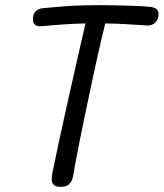

<svg xmlns="http://www.w3.org/2000/svg" viewBox="-20 -716 636 746"><path d="M596 -660Q596 -641 583.5 -628.5Q571 -616 551 -617Q457 -624 389 -625Q361 -512 324 -335Q282 -137 264 -32Q260 -11 249 -0.5Q238 10 215 10Q197 10 189 2.5Q181 -5 181 -20Q181 -31 184 -46Q205 -150 246 -334L312 -625Q231 -623 141 -614Q108 -611 108 -643Q108 -661 118 -671.5Q128 -682 145 -684Q206 -690 252 -693Q298 -696 364 -696Q416 -696 479 -694Q542 -692 566 -689Q580 -687 588 -681Q596 -675 596 -660Z"/></svg>

Font: Mali
Style: Italic
Weight: 400
Italic angle: -10°
Version: Version 1.000; ttfautohint (v1.6)